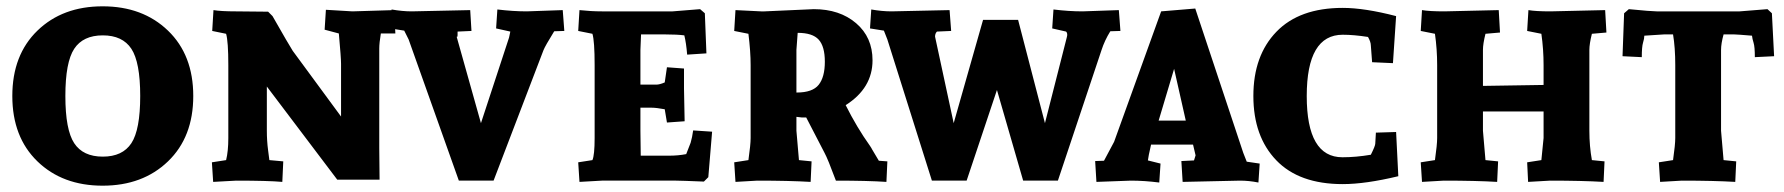

<svg xmlns="http://www.w3.org/2000/svg" viewBox="-20 -572 5649 608"><path d="M512 -475Q592 -398 592 -268Q592 -138 512 -61Q432 16 305 16Q178 16 98.5 -61Q19 -138 19 -268Q19 -398 98.5 -475Q178 -552 305 -552Q432 -552 512 -475ZM215 -417.5Q187 -375 187 -268Q187 -161 215 -118.5Q243 -76 305.5 -76Q368 -76 396 -118.5Q424 -161 424 -268Q424 -375 396 -417.5Q368 -460 305.5 -460Q243 -460 215 -417.5Z M1181 -418V-103L1182 -3H1048L825 -298V-158Q825 -126 829 -96Q833 -66 833 -65L877 -61L874 4Q829 0 728 0L655 4L651 -58L696 -65Q703 -93 703 -135V-366Q703 -441 696 -465L652 -474L656 -540Q680 -536 727 -536L829 -535L843 -521Q896 -428 907 -411L1060 -203V-370Q1060 -389 1053 -466L1008 -478L1012 -541L1096 -536L1228 -540L1232 -466H1186Q1181 -436 1181 -418Z M1429 -472V-462Q1429 -453 1426 -456L1503 -182L1592 -453L1596 -472L1551 -482L1555 -542Q1605 -536 1648 -536L1762 -540L1767 -474L1735 -473Q1706 -426 1701 -413L1543 0H1433L1274 -447L1260 -475L1216 -482L1220 -542Q1254 -536 1284 -536L1469 -540L1473 -474Z M2008 -158 2009 -79H2098Q2128 -79 2153 -84Q2155 -88 2167 -120Q2172 -137 2175 -159L2235 -155L2223 -11L2209 3Q2136 0 2121 0H1886L1815 4L1811 -58L1856 -65Q1863 -81 1863 -135V-366Q1863 -442 1856 -465L1811 -474L1815 -540Q1852 -536 1886 -536H2110L2197 -543L2212 -530L2217 -403L2156 -399Q2153 -436 2147 -460Q2124 -463 2087 -463H2010L2008 -414V-304H2058Q2069 -304 2085 -311L2092 -359L2146 -355V-292L2148 -188L2092 -184L2085 -226Q2058 -231 2043 -231H2008Z M2401 -536 2557 -543Q2639 -543 2691 -498.5Q2743 -454 2743 -381Q2743 -293 2658 -239Q2693 -169 2735 -110Q2741 -101 2741 -100L2763 -63L2790 -61L2787 4Q2727 0 2627 0Q2601 -70 2591 -88L2533 -200H2519Q2516 -200 2502 -202V-158Q2502 -153 2510 -65L2550 -61L2547 4Q2479 0 2378 0L2309 4L2305 -58L2350 -65Q2357 -114 2357 -135V-366Q2357 -409 2350 -465L2305 -474L2309 -540L2390 -536Q2395 -536 2401 -536ZM2506 -468 2502 -414V-279H2503Q2553 -279 2572.5 -303.5Q2592 -328 2592 -376.5Q2592 -425 2572.5 -446.5Q2553 -468 2506 -468Z M3528 -474 3496 -473Q3478 -444 3468 -413L3330 0H3220L3137 -287L3041 0H2931L2790 -447L2779 -475L2735 -482L2739 -542Q2773 -536 2803 -536L2987 -540L2992 -474L2947 -472Q2941 -466 2941 -456L3000 -182L3093 -509H3204L3289 -182L3358 -453Q3362 -466 3356 -472L3312 -482L3316 -542Q3365 -536 3408 -536L3523 -540Z M3969 -54 3965 6Q3935 0 3907 0L3725 4L3721 -62L3761 -64L3766 -80L3758 -114H3625L3618 -82L3615 -64L3655 -54L3651 6Q3604 0 3561 0L3452 4L3448 -62L3476 -63L3508 -123L3657 -536L3765 -545L3917 -88L3928 -60ZM3698 -354 3649 -190H3735Z M4232 11Q4094 11 4021.5 -64.5Q3949 -140 3949 -268Q3949 -396 4022 -471.5Q4095 -547 4232 -547Q4301 -547 4401 -521L4391 -372L4325 -375L4321 -428Q4321 -439 4312 -455Q4267 -462 4232 -462Q4118 -462 4118 -268Q4118 -74 4231 -74Q4274 -74 4321 -82Q4335 -110 4335 -117L4337 -152L4401 -154L4408 -14Q4304 11 4232 11Z M4861 -65 4868 -135V-219H4676V-158Q4676 -153 4684 -65L4724 -61L4721 4Q4653 0 4552 0L4483 4L4479 -58L4524 -65Q4531 -114 4531 -135V-366Q4531 -416 4524 -465L4479 -474L4483 -540Q4507 -536 4554 -536L4726 -540L4730 -469L4684 -465Q4676 -433 4676 -414V-300L4868 -303V-366Q4868 -416 4861 -465L4816 -474L4820 -540Q4843 -536 4890 -536L5063 -540L5067 -469L5021 -465Q5013 -433 5013 -414V-158Q5013 -109 5021 -65L5061 -61L5058 4Q4989 0 4889 0L4819 4L4816 -58Z M5472 -463H5438Q5430 -434 5430 -414V-158Q5430 -153 5438 -65L5478 -61L5475 4Q5407 0 5306 0L5237 4L5233 -58L5278 -65Q5285 -114 5285 -135V-366Q5285 -421 5278 -463H5249Q5247 -463 5187 -459Q5187 -450 5183 -437Q5179 -424 5179 -391L5118 -394L5123 -530L5138 -543Q5210 -536 5226 -536H5489L5577 -543L5591 -530L5598 -394L5537 -391Q5537 -424 5533 -436.5Q5529 -449 5528 -459Q5480 -463 5472 -463Z"/></svg>

Font: Andada SC
Style: Bold
Weight: 700
Designer: Carolina Giovagnoli
Foundry: Carolina Giovagnoli
Version: Version 1.003